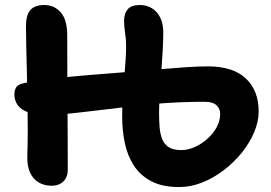

<svg xmlns="http://www.w3.org/2000/svg" viewBox="-20 -729 1081 766"><path d="M695 17.2Q626.4 17.2 582.1 -6.7Q537.8 -30.6 512.6 -70.8Q487.4 -111 477.4 -161Q467.4 -211 467.4 -264Q467.4 -302 470 -339.5Q472.6 -377 475.3 -413.1Q478 -449.2 480.6 -482.7Q483.2 -516.2 483.2 -545.2Q483.2 -572.4 479.1 -597.7Q475 -623 475 -645.2Q475 -674.8 489.4 -691.9Q503.8 -709 537.8 -709Q564.2 -709 585.3 -696.6Q606.4 -684.2 618.9 -659.7Q631.4 -635.2 631.4 -598.4Q631.4 -564.4 628.7 -521.7Q626 -479 623 -434.3Q620 -389.6 617.3 -349.1Q614.6 -308.6 614.6 -278.4Q614.6 -248.6 616.7 -221.9Q618.8 -195.2 626.9 -174.5Q635 -153.8 652.9 -142Q670.8 -130.2 703.2 -130.2Q730.4 -130.2 757.7 -142.7Q785 -155.2 808 -175.8Q831 -196.4 844.7 -221.9Q858.4 -247.4 858.4 -274.2Q858.4 -295.2 843.7 -309.1Q829 -323 796 -323Q750.8 -323 692.8 -320.7Q634.8 -318.4 560.8 -311Q529.6 -307.8 486.8 -302.6Q444 -297.4 397.2 -291.9Q350.4 -286.4 306.5 -281.3Q262.6 -276.2 228.3 -272.8Q194 -269.4 177.2 -269.4Q123 -269.4 92.7 -280.7Q62.4 -292 49.9 -310.7Q37.4 -329.4 37.4 -351.2Q37.4 -368 43.9 -379.5Q50.4 -391 71 -396.2Q104.6 -404.4 159.1 -411.5Q213.6 -418.6 277.1 -424.5Q340.6 -430.4 402.9 -435Q465.2 -439.6 513.4 -443.8Q566.2 -448.2 619.2 -452.8Q672.2 -457.4 721.4 -460.8Q770.6 -464.2 808.8 -464.2Q910 -464.2 961 -415.8Q1012 -367.4 1012 -284.2Q1012 -244 994 -201.4Q976 -158.8 944.7 -119.9Q913.4 -81 872.8 -50Q832.2 -19 786.8 -0.9Q741.4 17.2 695 17.2ZM185.4 12Q157 12 134.3 -1.2Q111.6 -14.4 99.5 -41.5Q87.4 -68.6 89 -110.2Q90.6 -154.8 90.7 -210.2Q90.8 -265.6 89.7 -325.2Q88.6 -384.8 87.2 -441.4Q85.8 -498 84.7 -545.7Q83.6 -593.4 83.6 -624.4Q83.6 -669.6 101.4 -689.3Q119.2 -709 156.4 -709Q196.6 -709 222.4 -679.7Q248.2 -650.4 248.2 -586Q248.2 -486 248.8 -388.9Q249.4 -291.8 249.9 -205.9Q250.4 -120 250.4 -52Q250.4 -22.6 233 -5.3Q215.6 12 185.4 12Z"/></svg>

Font: Shantell Sans Light
Style: Regular
Weight: 300
Designer: Stephen Nixon, Anya Danilova, Shantell Martin
Foundry: Arrow Type
Version: Version 1.011;[c5ecc13dd]